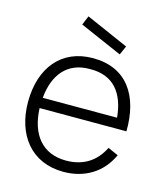

<svg xmlns="http://www.w3.org/2000/svg" viewBox="-117 -865 836 970"><g transform="rotate(15 301.5 -380.0)"><path d="M447.9 -678.1 225 -776 205.2 -728.1 427.1 -631.2ZM106.3 -264.6H560.4C563.5 -451 479.2 -578.1 303.1 -578.1C137.5 -578.1 41.7 -458.3 41.7 -280.2C41.7 -107.3 137.5 15.6 305.2 15.6C414.6 15.6 504.2 -37.5 549 -136.5L494.8 -160.4C456.3 -82.3 390.6 -42.7 303.1 -42.7C178.1 -42.7 111.5 -129.2 106.3 -264.6ZM303.1 -520.8C425 -522.9 485.4 -443.8 496.9 -318.8H108.3C118.8 -439.6 182.3 -522.9 303.1 -520.8Z"/></g></svg>

Font: Manrope3 Light
Style: Regular
Weight: 300
Designer: Mikhail Sharanda
Foundry: Mikhail Sharanda
Version: Version 3.000;PS 003.000;hotconv 1.0.88;makeotf.lib2.5.64775